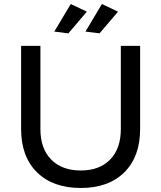

<svg xmlns="http://www.w3.org/2000/svg" viewBox="-20 -928 802 955"><path d="M382 -80Q475 -80 528 -134.5Q581 -189 581 -286V-700H677V-286Q677 -149 598.5 -71Q520 7 382 7Q243 7 164 -71Q85 -149 85 -286V-700H181V-286Q181 -189 234.5 -134.5Q288 -80 382 -80ZM332 -908 412 -870 320 -762 250 -771ZM487 -908 567 -870 475 -762 405 -771Z"/></svg>

Font: Montserrat
Style: Regular
Weight: 400
Designer: Julieta Ulanovsky
Foundry: Julieta Ulanovsky
Version: Version 6.001